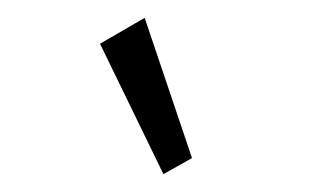

<svg xmlns="http://www.w3.org/2000/svg" viewBox="-20 -702 353 215"><path d="M163 -507 92 -653 142 -682 195 -525Z"/></svg>

Font: Inconsolata ExtraCondensed Thin
Style: Regular
Weight: 100
Width: 2
Monospace: yes
Designer: Raph Levien, Cyreal, Brenton Simpson
Foundry: Raph Levien, Cyreal, Google
Version: Version 3.100; ttfautohint (v1.8.4.7-5d5b)